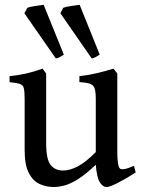

<svg xmlns="http://www.w3.org/2000/svg" viewBox="-20 -749 581 784"><path d="M534.2 -44.9Q498.5 -21.5 463.4 -3.4Q428.2 14.6 416.5 14.6Q398.9 14.6 387 -5.6Q375 -25.9 371.1 -76.2Q330.6 -37.6 299.6 -18.1Q268.6 1.5 244.4 8.1Q220.2 14.6 199.2 14.6Q168.9 14.6 141.8 2.4Q114.7 -9.8 97.7 -42.5Q80.6 -75.2 80.6 -136.2V-343.8Q80.6 -374.5 77.4 -388.2Q74.2 -401.9 61.3 -406.2Q48.3 -410.6 19 -413.6V-438Q58.6 -442.4 88.6 -449.2Q118.7 -456.1 153.8 -468.8L168.5 -448.7V-164.6Q168.5 -98.6 186.5 -75.7Q204.6 -52.7 237.3 -52.7Q265.1 -52.7 297.1 -69.3Q329.1 -85.9 371.1 -127.9V-343.8Q371.1 -373 366.7 -387.2Q362.3 -401.4 348.1 -406.7Q334 -412.1 304.2 -413.6V-438Q343.8 -442.4 378.7 -450.9Q413.6 -459.5 443.4 -468.8L459 -448.7V-128.9Q459 -69.3 470.2 -60.5Q475.6 -56.6 488.8 -58.8Q502 -61 526.9 -71.8ZM79.6 -694.8 91.8 -717.3Q102.1 -721.2 124 -724.6Q146 -728 158.2 -729.5L240.7 -525.9Q231.4 -520 224.1 -515.9Q216.8 -511.7 208 -510.3ZM226.6 -694.8 238.3 -717.3Q248.5 -721.2 270.8 -724.6Q293 -728 305.2 -729.5L387.2 -525.9Q377.9 -520 370.4 -515.9Q362.8 -511.7 354.5 -510.3Z"/></svg>

Font: Gentium Book Plus
Style: Regular
Weight: 400
Designer: Victor Gaultney, Annie Olsen, Iska Routamaa, Becca Hirsbrunner
Foundry: SIL International
Version: Version 6.101